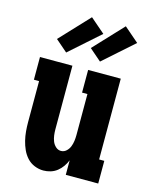

<svg xmlns="http://www.w3.org/2000/svg" viewBox="-117 -848 734 932"><g transform="rotate(15 250.0 -382.0)"><path d="M192 8Q169 8 147 -1Q125 -10 109.5 -27Q94 -44 84.5 -65Q75 -86 69.5 -108.5Q64 -131 62 -154Q60 -177 60 -200V-406H34V-520H197V-200Q197 -185 199 -170Q201 -155 206.5 -141Q212 -127 223.5 -116.5Q235 -106 250 -106Q265 -106 276.5 -116.5Q288 -127 293.5 -141Q299 -155 301 -170Q303 -185 303 -200V-406H276V-520H440V-114H466V0H303V-73Q296 -56 285.5 -41Q275 -26 260.5 -14.5Q246 -3 228 2.5Q210 8 192 8ZM321 -574 261 -626 398 -772 472 -708ZM151 -574 91 -626 228 -772 302 -708Z"/></g></svg>

Font: Iosevka Curly Slab Heavy
Style: Regular
Weight: 900
Monospace: yes
Designer: Belleve Invis
Foundry: Belleve Invis
Version: Version 22.1.2; ttfautohint (v1.8.4)